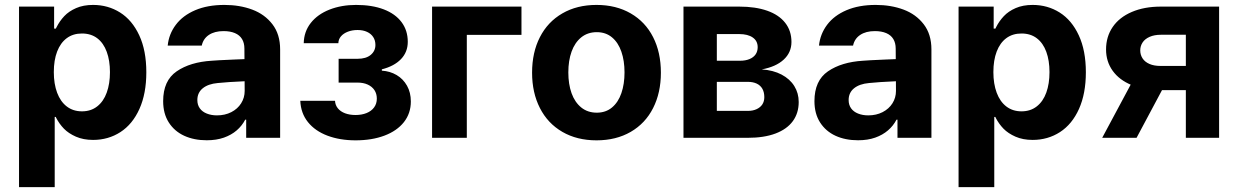

<svg xmlns="http://www.w3.org/2000/svg" viewBox="-20 -557 5001 776"><path d="M56.9 -530.3H198.7V-441.3H205.7L208.7 -447.4Q221.2 -472.1 239.8 -491.8Q258.4 -511.6 287.7 -524.3Q316.9 -537.1 356.3 -537.1Q416.6 -537.1 465.4 -506.4Q514.2 -475.7 542.8 -414.2Q571.4 -352.8 571.4 -264.8Q571.4 -178.9 543.6 -116.9Q515.8 -55 466.8 -23.2Q417.7 8.5 356.2 8.5Q316.8 8.5 286.8 -4.7Q256.9 -17.9 238.3 -37Q219.7 -56.2 206.7 -81.3L205.7 -84.4H201.1V199.2H56.9ZM311.3 -107Q347.4 -107 372.9 -127Q398.5 -147 411.4 -182.8Q424.4 -218.5 424.4 -265.6Q424.4 -312.3 411.4 -347.6Q398.5 -382.9 373.2 -402.3Q347.8 -421.6 311.3 -421.6Q275.2 -421.6 249.8 -402.7Q224.4 -383.8 210.9 -348.7Q197.5 -313.6 197.5 -265.6Q197.5 -218.2 210.9 -182.2Q224.4 -146.2 250 -126.6Q275.6 -107 311.3 -107Z M906.8 -225.3 860 -221.4Q821.4 -218 799.5 -200.2Q777.6 -182.4 777.6 -152.6Q777.6 -133 787.6 -119.1Q797.6 -105.2 815.8 -98Q834 -90.7 856.8 -90.7Q889.5 -90.7 914.9 -103.8Q940.4 -116.9 954.6 -139.5Q968.9 -162.1 968.9 -189.6L967.8 -360.7Q967.8 -383.3 958.2 -399.2Q948.6 -415.1 929.5 -423.2Q910.4 -431.3 883.6 -431.3Q847.4 -431.3 824.3 -415.9Q801.3 -400.5 795.4 -372.7H657.8Q662.5 -419.5 690.7 -456.9Q718.8 -494.3 768.8 -515.7Q818.8 -537.1 887 -537.1Q948.9 -537.1 999.5 -518.2Q1050.1 -499.3 1081.1 -458.9Q1112.2 -418.5 1112.2 -357.3V0H975V-73.4H971.1Q958 -48.4 936.6 -30Q915.2 -11.5 885 -0.8Q854.7 9.9 815.6 9.9Q764.3 9.9 724.7 -8.2Q685 -26.4 662.2 -62.1Q639.4 -97.8 639.4 -148.2Q639.4 -231.2 694.1 -268.7Q748.8 -306.3 836.4 -311.6Q851.1 -313.1 926.8 -316.4L974.8 -318.3L975.7 -229Q955.9 -228.4 906.8 -225.3Z M1416.8 -92.2Q1442.1 -92.2 1461.6 -100.1Q1481.1 -108 1492 -122.9Q1503 -137.8 1503 -158.4Q1503 -178.1 1493.4 -192.7Q1483.7 -207.2 1466.2 -215.2Q1448.6 -223.2 1425.2 -223.2H1348.6V-319.4H1425.2Q1459.4 -319.4 1478.3 -335.1Q1497.3 -350.9 1497.3 -375.2Q1497.3 -393.7 1488.5 -407.1Q1479.8 -420.6 1463.6 -428.1Q1447.3 -435.7 1425.3 -435.7Q1403.4 -435.7 1385.9 -428.9Q1368.3 -422.1 1358.1 -410.2Q1347.9 -398.3 1347.5 -382.3H1207.6Q1208.5 -429.2 1236.1 -464.3Q1263.8 -499.4 1312 -518.3Q1360.1 -537.1 1419.2 -537.1Q1483.7 -537.1 1530.8 -519.2Q1577.8 -501.2 1603 -467.5Q1628.1 -433.9 1628.1 -388Q1628.1 -346.7 1600.7 -318.1Q1573.2 -289.5 1523.3 -276.8V-271.4Q1556.4 -269.4 1583 -253.7Q1609.6 -238 1625.1 -210.4Q1640.5 -182.9 1640.5 -146.9Q1640.5 -98.9 1612.4 -63.3Q1584.2 -27.8 1533.6 -8.8Q1483 10.2 1417.2 10.2Q1353.8 10.2 1303.7 -8.6Q1253.6 -27.5 1224.7 -63.4Q1195.8 -99.4 1193.7 -149.6H1334Q1334.8 -132.6 1345.4 -119.3Q1356.1 -106.1 1374.7 -99.1Q1393.3 -92.2 1416.8 -92.2Z M2087.6 -416.1H1866.7V0H1726.3V-530.3H2087.6Z M2130.5 -263.2Q2130.5 -345.3 2162.2 -407Q2193.8 -468.8 2252.9 -502.9Q2311.9 -537.1 2390.9 -537.1Q2470 -537.1 2529.1 -502.9Q2588.2 -468.8 2619.6 -407Q2651.1 -345.3 2651.1 -263.2Q2651.1 -182.2 2619.6 -120.2Q2588.2 -58.2 2529.1 -24Q2470 10.2 2390.9 10.2Q2311.9 10.2 2252.9 -24Q2193.8 -58.2 2162.2 -120.2Q2130.5 -182.2 2130.5 -263.2ZM2504.1 -264.4Q2504.1 -311.3 2491.4 -348.1Q2478.7 -385 2453.5 -406Q2428.3 -427 2392 -427Q2355.2 -427 2329.2 -406Q2303.3 -385 2290.1 -348.4Q2277 -311.9 2277 -264.4Q2277 -216.9 2290.1 -180.2Q2303.3 -143.6 2329.2 -122.6Q2355.2 -101.6 2392 -101.6Q2428.3 -101.6 2453.5 -122.6Q2478.7 -143.6 2491.4 -180.5Q2504.1 -217.4 2504.1 -264.4Z M2742.4 -530.3H2967.5Q3033.4 -530.3 3080.7 -513.7Q3127.9 -497.2 3153.3 -465Q3178.8 -432.7 3178.8 -387.4Q3178.8 -344.9 3147.3 -315.9Q3115.8 -286.9 3058.6 -276.5Q3105.2 -273.3 3138.8 -255.6Q3172.4 -237.9 3190.3 -209.2Q3208.1 -180.4 3208.1 -144.8Q3208.1 -99.9 3184.4 -67.4Q3160.6 -34.9 3114.4 -17.4Q3068.2 0 3002.4 0H2742.4ZM3069.1 -164.3Q3069.1 -183.9 3061.4 -197.9Q3053.6 -211.8 3038.6 -219Q3023.5 -226.2 3002.4 -226.2H2877.2V-108.8H3002.4Q3023.1 -108.8 3038.1 -115.9Q3053.2 -122.9 3061.2 -135.2Q3069.1 -147.4 3069.1 -164.3ZM3042.3 -366.2Q3042.3 -391.6 3022.4 -405.4Q3002.5 -419.3 2967.5 -419.3H2877.2V-311.5H2970.8Q2993.1 -311.5 3009.4 -318.3Q3025.6 -325.1 3033.9 -337.2Q3042.3 -349.4 3042.3 -366.2Z M3539.1 -225.3 3492.3 -221.4Q3453.8 -218 3431.8 -200.2Q3409.9 -182.4 3409.9 -152.6Q3409.9 -133 3419.9 -119.1Q3429.9 -105.2 3448.1 -98Q3466.3 -90.7 3489.1 -90.7Q3521.8 -90.7 3547.2 -103.8Q3572.7 -116.9 3587 -139.5Q3601.2 -162.1 3601.2 -189.6L3600.1 -360.7Q3600.1 -383.3 3590.5 -399.2Q3580.9 -415.1 3561.8 -423.2Q3542.7 -431.3 3515.9 -431.3Q3479.7 -431.3 3456.7 -415.9Q3433.6 -400.5 3427.8 -372.7H3290.1Q3294.9 -419.5 3323 -456.9Q3351.1 -494.3 3401.1 -515.7Q3451.2 -537.1 3519.3 -537.1Q3581.2 -537.1 3631.8 -518.2Q3682.4 -499.3 3713.4 -458.9Q3744.5 -418.5 3744.5 -357.3V0H3607.3V-73.4H3603.4Q3590.3 -48.4 3568.9 -30Q3547.5 -11.5 3517.3 -0.8Q3487.1 9.9 3448 9.9Q3396.6 9.9 3357 -8.2Q3317.4 -26.4 3294.5 -62.1Q3271.7 -97.8 3271.7 -148.2Q3271.7 -231.2 3326.4 -268.7Q3381.1 -306.3 3468.7 -311.6Q3483.5 -313.1 3559.2 -316.4L3607.1 -318.3L3608.1 -229Q3588.2 -228.4 3539.1 -225.3Z M3854.2 -530.3H3996.1V-441.3H4003.1L4006 -447.4Q4018.6 -472.1 4037.2 -491.8Q4055.8 -511.6 4085 -524.3Q4114.3 -537.1 4153.7 -537.1Q4214 -537.1 4262.8 -506.4Q4311.6 -475.7 4340.1 -414.2Q4368.7 -352.8 4368.7 -264.8Q4368.7 -178.9 4341 -116.9Q4313.2 -55 4264.2 -23.2Q4215.1 8.5 4153.5 8.5Q4114.1 8.5 4084.2 -4.7Q4054.3 -17.9 4035.7 -37Q4017.1 -56.2 4004.1 -81.3L4003.1 -84.4H3998.5V199.2H3854.2ZM4108.6 -107Q4144.8 -107 4170.3 -127Q4195.9 -147 4208.8 -182.8Q4221.7 -218.5 4221.7 -265.6Q4221.7 -312.3 4208.8 -347.6Q4195.9 -382.9 4170.5 -402.3Q4145.2 -421.6 4108.6 -421.6Q4072.5 -421.6 4047.1 -402.7Q4021.7 -383.8 4008.3 -348.7Q3994.9 -313.6 3994.9 -265.6Q3994.9 -218.2 4008.3 -182.2Q4021.7 -146.2 4047.3 -126.6Q4073 -107 4108.6 -107Z M4772.8 -416.5H4671.8Q4645.5 -416.5 4626.5 -408.1Q4607.4 -399.7 4597.9 -385.3Q4588.5 -370.9 4588.5 -353.3Q4588.5 -335.5 4597.8 -321.1Q4607.1 -306.7 4625.6 -298.6Q4644.1 -290.5 4670.2 -290.5H4820.2V-192.7H4670.2Q4603.4 -192.7 4553.6 -213.2Q4503.8 -233.6 4477.1 -270.9Q4450.3 -308.2 4450.3 -357.1Q4450.3 -408.7 4477.2 -448Q4504.1 -487.2 4554.4 -508.7Q4604.7 -530.3 4671.8 -530.3H4907.2V0H4772.8ZM4582.4 -275.7H4720.7L4573.6 0H4434.7Z"/></svg>

Font: Pretendard JP Variable
Style: Regular
Weight: 400
Designer: Base glyphs from Inter by Rasmus Andersson; Hangul glyphs from Noto Sans CJK(Source Han Sans) by Jang Soo-young and Kang
Foundry: Kil Hyung-jin
Version: Version 1.307;Glyphs 3.2 (3192)